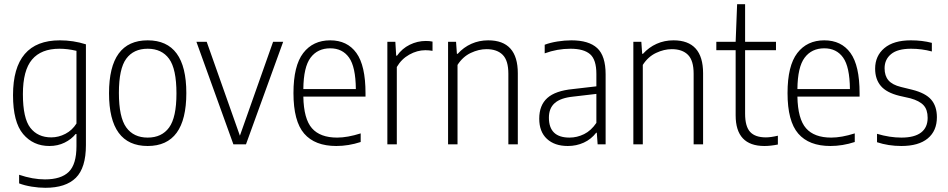

<svg xmlns="http://www.w3.org/2000/svg" viewBox="-20 -687 4511 914"><path d="M71 186V145Q136 167 194 167Q271 167 307.5 131Q344 95 344 9V-49H340Q320 -24 287.5 -8Q255 8 215 8Q138 8 90 -49Q42 -106 42 -234Q42 -495 265 -495Q329 -495 389 -476V4Q389 112 341 159.5Q293 207 196 207Q165 207 131 201.5Q97 196 71 186ZM344 -99V-445Q302 -455 263 -455Q176 -455 132.5 -403.5Q89 -352 89 -239Q89 -124 124.5 -78.5Q160 -33 224 -33Q259 -33 291.5 -50Q324 -67 344 -99Z M499 -243Q499 -495 683 -495Q867 -495 867 -244Q867 8 683 8Q499 8 499 -243ZM820 -242Q820 -359 785 -407Q750 -455 683 -455Q616 -455 581 -407.5Q546 -360 546 -245Q546 -129 581 -80.5Q616 -32 683 -32Q750 -32 785 -80Q820 -128 820 -242Z M1328 -488 1151 0H1091L915 -488H964L1122 -41L1280 -488Z M1720 -227H1424Q1426 -121 1465 -76.5Q1504 -32 1585 -32Q1634 -32 1697 -52V-11Q1639 8 1581 8Q1479 8 1428 -51Q1377 -110 1377 -244Q1377 -374 1423.5 -434.5Q1470 -495 1552 -495Q1633 -495 1676.5 -435Q1720 -375 1720 -243ZM1424 -263H1674Q1673 -369 1641.5 -413Q1610 -457 1552 -457Q1492 -457 1458.5 -412.5Q1425 -368 1424 -263Z M1862 -488 1866 -422H1870Q1894 -456 1930.5 -474Q1967 -492 2007 -492Q2026 -492 2039 -489V-445Q2021 -448 2005 -448Q1966 -448 1928.5 -427Q1891 -406 1869 -368V0H1824V-488Z M2151 -488 2155 -431H2159Q2187 -462 2224 -478.5Q2261 -495 2304 -495Q2445 -495 2445 -338V0H2400V-336Q2400 -399 2373 -426Q2346 -453 2296 -453Q2259 -453 2221 -435Q2183 -417 2158 -378V0H2113V-488Z M2863 -333V0H2825L2821 -55H2818Q2794 -24 2759 -8Q2724 8 2683 8Q2620 8 2583.5 -26Q2547 -60 2547 -122Q2547 -186 2585.5 -220.5Q2624 -255 2707 -263L2819 -276V-335Q2819 -403 2789 -429Q2759 -455 2696 -455Q2632 -455 2573 -433V-474Q2599 -484 2633.5 -489.5Q2668 -495 2700 -495Q2783 -495 2823 -458Q2863 -421 2863 -333ZM2819 -102V-240L2708 -227Q2649 -221 2621 -196.5Q2593 -172 2593 -127Q2593 -32 2691 -32Q2727 -32 2760.5 -48.5Q2794 -65 2819 -102Z M3033 -488 3037 -431H3041Q3069 -462 3106 -478.5Q3143 -495 3186 -495Q3327 -495 3327 -338V0H3282V-336Q3282 -399 3255 -426Q3228 -453 3178 -453Q3141 -453 3103 -435Q3065 -417 3040 -378V0H2995V-488Z M3683 -41V1Q3648 8 3619 8Q3482 8 3482 -138V-448H3390V-488H3482L3489 -667H3527V-488H3674V-448H3527V-146Q3527 -85 3551 -59Q3575 -33 3626 -33Q3649 -33 3683 -41Z M4072 -227H3776Q3778 -121 3817 -76.5Q3856 -32 3937 -32Q3986 -32 4049 -52V-11Q3991 8 3933 8Q3831 8 3780 -51Q3729 -110 3729 -244Q3729 -374 3775.5 -434.5Q3822 -495 3904 -495Q3985 -495 4028.5 -435Q4072 -375 4072 -243ZM3776 -263H4026Q4025 -369 3993.5 -413Q3962 -457 3904 -457Q3844 -457 3810.5 -412.5Q3777 -368 3776 -263Z M4155 -10V-50Q4215 -32 4271 -32Q4333 -32 4364.5 -56Q4396 -80 4396 -126Q4396 -165 4376.5 -186Q4357 -207 4314 -219L4261 -231Q4200 -246 4173 -278Q4146 -310 4146 -360Q4146 -421 4190 -458Q4234 -495 4316 -495Q4370 -495 4416 -483V-442Q4368 -455 4317 -455Q4253 -455 4222 -429.5Q4191 -404 4191 -362Q4191 -326 4209.5 -304.5Q4228 -283 4269 -273L4322 -260Q4386 -244 4413 -212.5Q4440 -181 4440 -129Q4440 -64 4396.5 -28Q4353 8 4271 8Q4209 8 4155 -10Z"/></svg>

Font: KaputaLibre
Style: Regular
Weight: 400
Designer: Multiple designers
Foundry: Textual
Version: Version 2.900